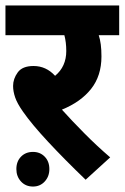

<svg xmlns="http://www.w3.org/2000/svg" viewBox="-20 -642 457 704"><path d="M384 -65 294 17Q216 -58 156 -122.5Q96 -187 64 -233Q43 -263 35.5 -285Q28 -307 28 -327Q28 -353 45 -376.5Q62 -400 103 -400Q149 -400 182 -364Q223 -398 223 -455Q223 -487 216 -513H0V-622H417V-513H342Q347 -498 349.5 -479Q352 -460 352 -435Q352 -364 314 -316Q276 -268 207 -240Q242 -201 288.5 -154Q335 -107 384 -65ZM40 -22Q40 -50 57 -67.5Q74 -85 101 -85Q127 -85 144 -67.5Q161 -50 161 -22Q161 5 144 23.5Q127 42 101 42Q74 42 57 23.5Q40 5 40 -22Z"/></svg>

Font: Noto Sans Devanagari UI SemiCondensed
Style: Bold
Weight: 700
Width: 4
Designer: Jelle Bosma - Monotype Design Team
Foundry: Monotype Imaging Inc.
Version: Version 2.004; ttfautohint (v1.8.4.7-5d5b)